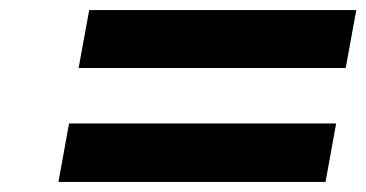

<svg xmlns="http://www.w3.org/2000/svg" viewBox="-20 -559 727 381"><path d="M136 -424 157 -539H687L666 -424ZM96 -198 117 -314H647L626 -198Z"/></svg>

Font: Tomorrow SemiBold
Style: Italic
Weight: 600
Italic angle: -10°
Designer: Tony de Marco, Monica Rizzolli
Foundry: Just in Type
Version: Version 2.002